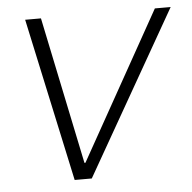

<svg xmlns="http://www.w3.org/2000/svg" viewBox="-42 -538 582 581"><g transform="rotate(-5 248.5 -248.0)"><path d="M162 0 55 -496H103L196 -49H199L449 -496H497L214 0Z"/></g></svg>

Font: DM Sans 36pt ExtraLight
Style: Italic
Weight: 250
Italic angle: -10°
Designer: Colophon Foundry, Jonny Pinhorn
Foundry: Colophon Foundry
Version: Version 4.004;gftools[0.9.30]